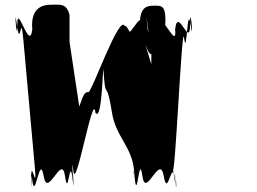

<svg xmlns="http://www.w3.org/2000/svg" viewBox="-20 -845 1084 809"><path d="M195 -825C172 -825 107 -822 116 -722C105 -622 53 -834 53 -744C53 -644 37 -841 51 -742C66 -630 67 -802 78 -682C87 -582 118 -238 127 -138C137 -22 107 -196 113 -88C118 12 103 -184 116 -85C128 8 147 -204 164 -103C181 -4 240 -202 254 -103C268 -2 273 -196 286 -90C295 10 282 -192 289 -92C295 2 277 -218 289 -127C298 -27 373 -470 382 -370C413 -326 412 -606 418 -551C430 -451 407 -651 416 -551C425 -406 427 -527 452 -370C467 -271 536 -227 545 -127C557 -18 537 -198 544 -92C550 8 537 -190 548 -90C559 4 566 -204 580 -103C594 -4 653 -202 670 -103C687 -2 705 -193 718 -85C730 15 715 -188 721 -88C726 4 697 -222 707 -138C716 -38 747 -782 756 -682C767 -601 769 -833 783 -742C798 -643 781 -844 781 -744C781 -633 729 -822 718 -722C727 -622 653 -822 653 -722C653 -622 599 -832 604 -740C609 -640 590 -838 602 -738C616 -629 608 -804 616 -688C625 -588 600 -252 624 -252C648 -252 646 -254 668 -312C690 -370 574 -707 596 -649C614 -601 616 -620 645 -627C669 -627 669 -632 676 -732C682 -826 661 -821 628 -821C605 -821 574 -819 570 -760C560 -760 530 -706 526 -712V-711C526 -711 510 -744 506 -734C485 -793 367 -457 353 -457C339 -457 334 -455 314 -396L273 -668V-782C260 -833 233 -825 195 -825Z"/></svg>

Font: Hussar Przerywany
Style: Regular
Weight: 400
Foundry: Cannot Into Space Fonts
Version: Version 0.982